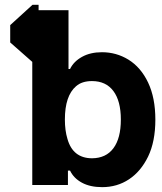

<svg xmlns="http://www.w3.org/2000/svg" viewBox="-20 -770 676 799"><path d="M22.5 -665.5 115.2 -750H140.6V-511.7H115.2L22.5 -593.3ZM204.6 -60.1V-482.9H271.5Q286.6 -514.2 321.3 -533.4Q356 -552.7 404.3 -552.7Q463.9 -552.7 514.2 -522Q566.4 -489.7 596.4 -426.3Q626.5 -362.8 626.5 -272Q626.5 -181.2 596.2 -118.2Q565.9 -56.2 516.6 -23.7Q467.3 8.8 405.3 8.8Q355 8.8 320.8 -9.8Q286.6 -28.3 271.5 -60.1ZM482.9 -272.5Q482.9 -349.6 451.9 -391.1Q420.9 -432.6 362.8 -432.6Q320.8 -432.6 296.4 -411.1Q250 -371.1 250 -272.5Q250 -227.1 260.7 -191.9Q283.2 -111.8 362.8 -111.3Q421.4 -111.8 452.1 -153.3Q482.9 -194.8 482.9 -272.5ZM114.3 0V-727.5H265.1V-445.8L210.4 -266.6L262.7 -107.4V0Z"/></svg>

Font: Inter Tight Stencil
Style: Bold
Weight: 700
Designer: Rasmus Andersson
Foundry: rsms
Version: Version 3.004;Glyphs 3.1.2 (3151)